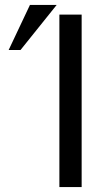

<svg xmlns="http://www.w3.org/2000/svg" viewBox="-20 -754 400 776"><path d="M220 2V-695H310V2ZM63 -552H15L101 -734H209Z"/></svg>

Font: Repo Regular
Style: Regular
Weight: 400
Designer: Stefan Peev
Foundry: Context Ltd
Version: Version 1.502